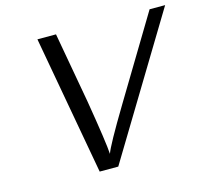

<svg xmlns="http://www.w3.org/2000/svg" viewBox="-101 -810 1000 926"><g transform="rotate(-15 399.5 -347.0)"><path d="M161.1 -693.8H253.9L316.9 -341.8Q353 -125 356 -69.8Q369.1 -108.9 475.1 -285.2L721.2 -693.8H798.8L378.9 0H286.1Z"/></g></svg>

Font: CMU Sans Serif
Style: Oblique
Weight: 500
Italic angle: -12°
Version: Version 0.7.0